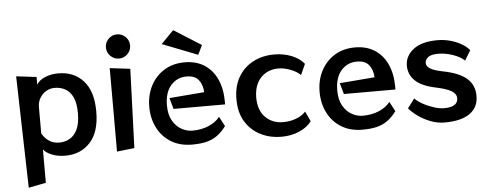

<svg xmlns="http://www.w3.org/2000/svg" viewBox="-60 -967 3424 1343"><g transform="rotate(-5 1652.5 -295.5)"><path d="M91 212 71 -572 213 -555V-501Q231 -532 273 -549.5Q315 -567 366 -567Q476 -567 542 -493.5Q608 -420 608 -278Q608 -135 541 -62Q474 11 367 11Q312 11 271 -6Q230 -23 213 -46V188ZM211 -160Q227 -128 258 -106Q289 -84 333 -84Q371 -84 404.5 -102.5Q438 -121 458.5 -163.5Q479 -206 479 -278Q479 -349 459 -390.5Q439 -432 406 -450Q373 -468 332 -468Q299 -468 271.5 -451.5Q244 -435 227.5 -407Q211 -379 211 -343Z M884 -718Q884 -683 859 -658Q834 -633 799 -633Q764 -633 739 -658Q714 -683 714 -718Q714 -753 739 -778Q764 -803 799 -803Q834 -803 859 -778Q884 -753 884 -718ZM728 14V-572L871 -555L851 0Z M1105 -708 1193 -798 1385 -677 1353 -611ZM1496 -98Q1467 -59 1434.5 -35Q1402 -11 1360 0Q1318 11 1257 11Q1170 11 1108 -27.5Q1046 -66 1013 -131.5Q980 -197 980 -278Q980 -360 1014 -425.5Q1048 -491 1109.5 -529Q1171 -567 1253 -567Q1333 -567 1390.5 -530.5Q1448 -494 1479 -426.5Q1510 -359 1510 -266V-249H1148L1126 -327L1372 -347Q1369 -400 1342.5 -433.5Q1316 -467 1258 -467Q1191 -467 1147.5 -417.5Q1104 -368 1104 -277Q1104 -212 1128.5 -169.5Q1153 -127 1190.5 -106.5Q1228 -86 1266 -86Q1330 -86 1380.5 -107.5Q1431 -129 1460 -166Z M2096 -80Q2068 -40 2011 -14.5Q1954 11 1882 11Q1805 11 1739 -21.5Q1673 -54 1632.5 -118Q1592 -182 1592 -278Q1592 -369 1630 -433.5Q1668 -498 1733.5 -532.5Q1799 -567 1882 -567Q1949 -567 2004.5 -544.5Q2060 -522 2091 -483L2057 -407Q2032 -433 1987 -450Q1942 -467 1901 -467Q1854 -467 1815 -445Q1776 -423 1753.5 -380.5Q1731 -338 1731 -278Q1731 -188 1780 -139Q1829 -90 1904 -90Q1953 -90 1995.5 -106Q2038 -122 2063 -150Z M2692 -98Q2663 -59 2630.5 -35Q2598 -11 2556 0Q2514 11 2453 11Q2366 11 2304 -27.5Q2242 -66 2209 -131.5Q2176 -197 2176 -278Q2176 -360 2210 -425.5Q2244 -491 2305.5 -529Q2367 -567 2449 -567Q2529 -567 2586.5 -530.5Q2644 -494 2675 -426.5Q2706 -359 2706 -266V-249H2344L2322 -327L2568 -347Q2565 -400 2538.5 -433.5Q2512 -467 2454 -467Q2387 -467 2343.5 -417.5Q2300 -368 2300 -277Q2300 -212 2324.5 -169.5Q2349 -127 2386.5 -106.5Q2424 -86 2462 -86Q2526 -86 2576.5 -107.5Q2627 -129 2656 -166Z M3209 -408Q3180 -436 3128 -454Q3076 -472 3025 -472Q2975 -472 2954 -455Q2933 -438 2933 -415Q2933 -393 2958.5 -376Q2984 -359 3049 -346Q3162 -324 3214.5 -277.5Q3267 -231 3267 -155Q3267 -75 3206.5 -32Q3146 11 3028 11Q2978 11 2928.5 -8.5Q2879 -28 2840.5 -56.5Q2802 -85 2782 -110L2831 -175Q2850 -155 2885.5 -135Q2921 -115 2961.5 -102Q3002 -89 3033 -89Q3084 -89 3107.5 -105Q3131 -121 3131 -150Q3131 -182 3097.5 -202Q3064 -222 2993 -237Q2890 -258 2845 -302Q2800 -346 2800 -407Q2800 -476 2859 -521.5Q2918 -567 3027 -567Q3078 -567 3123.5 -553.5Q3169 -540 3202.5 -519Q3236 -498 3251 -477Z"/></g></svg>

Font: RocknRoll One
Style: Regular
Weight: 400
Designer: Fontworks Inc.
Foundry: Fontworks Inc.
Version: Version 1.100